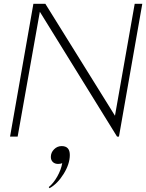

<svg xmlns="http://www.w3.org/2000/svg" viewBox="-20 -720 770 1012"><path d="M156 -700H219L586 -110L690 -700H730L607 0H597L190 -658L73 0H33ZM237 266Q261 247 281.5 211Q302 175 308 140Q300 144 286 144Q269 144 258.5 134Q248 124 248 107Q248 84 265 67Q282 50 305 50Q348 50 348 97Q348 144 315.5 196.5Q283 249 241 272Z"/></svg>

Font: Fahkwang ExtraLight
Style: Italic
Weight: 275
Italic angle: -10°
Designer: Suppakit Chalermlarp | Katatrad Co.,Ltd.
Foundry: Cadson Demak Co.,Ltd.
Version: Version 1.000; ttfautohint (v1.6)